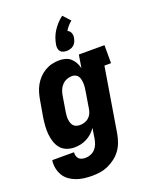

<svg xmlns="http://www.w3.org/2000/svg" viewBox="-180 -892 959 1203"><g transform="rotate(-20 300.0 -290.5)"><path d="M221 213Q194 213 167 209.5Q140 206 116 197Q92 188 71.5 173Q51 158 38 136Q25 114 20 87.5Q15 61 19 35H164Q163 47 166 59Q169 71 177 79Q185 87 197 90Q209 93 221 93Q238 93 255.5 86Q273 79 285.5 65.5Q298 52 304.5 35Q311 18 314 1L325 -69Q313 -51 296.5 -36Q280 -21 260.5 -11Q241 -1 220 3.5Q199 8 178 8Q151 8 126.5 -1.5Q102 -11 86 -30.5Q70 -50 62 -75Q54 -100 51.5 -126.5Q49 -153 51 -180.5Q53 -208 57 -235L76 -345Q80 -369 87 -393Q94 -417 106.5 -439.5Q119 -462 137 -481Q155 -500 177 -513Q199 -526 223.5 -532Q248 -538 273 -538Q294 -538 314 -532.5Q334 -527 349 -513.5Q364 -500 373.5 -482Q383 -464 388 -444L402 -530H573V-410H529L458 20Q453 47 443.5 73.5Q434 100 417.5 123Q401 146 377.5 164Q354 182 328 193.5Q302 205 275 209Q248 213 221 213ZM259 -112Q274 -112 289.5 -117Q305 -122 317 -132.5Q329 -143 336 -158Q343 -173 345 -188L363 -298Q365 -311 366.5 -324Q368 -337 367.5 -349.5Q367 -362 364.5 -374.5Q362 -387 356 -397Q350 -407 339 -412.5Q328 -418 315 -418Q297 -418 279.5 -411Q262 -404 249 -390.5Q236 -377 229 -360Q222 -343 219 -326L201 -216Q199 -204 198.5 -191.5Q198 -179 199.5 -167.5Q201 -156 205 -145.5Q209 -135 216.5 -127Q224 -119 235.5 -115.5Q247 -112 259 -112ZM339 -577Q327 -577 315.5 -580.5Q304 -584 297 -592.5Q290 -601 288.5 -613Q287 -625 289 -637Q293 -660 301 -682Q309 -704 322 -724Q335 -744 351.5 -762Q368 -780 387 -794L431 -746Q417 -735 405.5 -721.5Q394 -708 385 -693Q393 -690 398.5 -684Q404 -678 407 -670.5Q410 -663 410.5 -654.5Q411 -646 409 -637Q407 -625 401.5 -613Q396 -601 386 -592.5Q376 -584 363.5 -580.5Q351 -577 339 -577Z"/></g></svg>

Font: Iosevka Curly Slab HvExObl
Style: Regular
Weight: 900
Width: 7
Italic angle: -9°
Monospace: yes
Designer: Belleve Invis
Foundry: Belleve Invis
Version: Version 11.1.0; ttfautohint (v1.8.3)